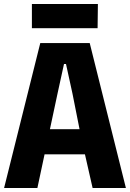

<svg xmlns="http://www.w3.org/2000/svg" viewBox="-26 -943 651 963"><path d="M-5.5 0 176 -727H424L605.5 0H438.5L385 -235L473.5 -169H150L155 -295H439.5L384.5 -237L337.5 -473.5L305 -622H295L262.5 -473.5L161.5 0ZM134 -801.5V-923H465L463.5 -801.5Z"/></svg>

Font: Spline Sans Mono
Style: Bold
Weight: 700
Designer: Eben Sorkin, Mirko Velimirovic
Foundry: Sorkin Type
Version: Version 1.004